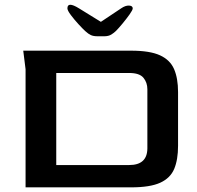

<svg xmlns="http://www.w3.org/2000/svg" viewBox="-20 -806 846 826"><path d="M90 0V-508L80 -588H544Q625 -588 668.5 -568Q712 -548 729 -508.5Q746 -469 746 -410V-179Q746 -119 729.5 -79.5Q713 -40 669.5 -20Q626 0 544 0ZM222 -96H536Q613 -96 614 -167V-422Q614 -451 597 -471.5Q580 -492 536 -492H222ZM270 -770Q270 -761 285 -741Q300 -721 318.5 -701Q337 -681 347 -672Q360 -660 371 -655Q382 -650 399 -650H429Q447 -650 459 -657.5Q471 -665 479 -673Q490 -684 507 -704.5Q524 -725 537.5 -744Q551 -763 551 -770Q551 -781 535.5 -782Q520 -783 501 -770L414 -712L320 -770Q270 -801 270 -770Z"/></svg>

Font: Goldman
Style: Regular
Weight: 400
Designer: Jaikishan Patel
Version: Version 1.000; ttfautohint (v1.8.3)